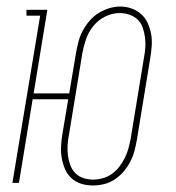

<svg xmlns="http://www.w3.org/2000/svg" viewBox="-20 -560 540 588"><path d="M264 8Q245 8 228 2.5Q211 -3 198.5 -14.5Q186 -26 179 -42.5Q172 -59 169 -76.5Q166 -94 167 -112.5Q168 -131 171 -149L189 -256H80L38 0H18L103 -512H61V-530H125L83 -274H192L213 -399Q216 -416 220.5 -433Q225 -450 233.5 -466Q242 -482 254 -496Q266 -510 281 -519.5Q296 -529 313.5 -534.5Q331 -540 348 -540Q366 -540 383 -534Q400 -528 413 -516Q426 -504 433 -488Q440 -472 443 -454.5Q446 -437 444.5 -418Q443 -399 440 -381L399 -131Q396 -114 391.5 -97Q387 -80 378.5 -64Q370 -48 358 -34Q346 -20 330.5 -10Q315 0 298 4Q281 8 264 8ZM264 -10Q279 -10 294 -14Q309 -18 322 -27Q335 -36 345 -49Q355 -62 362 -76Q369 -90 373 -104.5Q377 -119 380 -134L421 -384Q424 -399 425 -415Q426 -431 424 -446Q422 -461 417 -475.5Q412 -490 401.5 -500Q391 -510 376.5 -515Q362 -520 346 -520Q324 -520 302.5 -509.5Q281 -499 266 -480.5Q251 -462 243.5 -440Q236 -418 232 -396L191 -146Q188 -131 187 -115Q186 -99 188 -84Q190 -69 195 -55Q200 -41 210 -30.5Q220 -20 234.5 -15Q249 -10 264 -10Z"/></svg>

Font: Iosevka Slab Thin
Style: Italic
Weight: 100
Italic angle: -9°
Monospace: yes
Designer: Belleve Invis
Foundry: Belleve Invis
Version: Version 11.1.1; ttfautohint (v1.8.3)